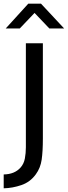

<svg xmlns="http://www.w3.org/2000/svg" viewBox="-35 -864 367 1039"><path d="M197 -630V-115Q197 -45 190.5 0Q184 45 159 79Q129 121 81 137.5Q33 154 -15 155V80Q44 79 76 43Q94 23 99.5 -6Q105 -35 105 -67V-630ZM118 -844H187L312 -710H232L152 -794L72 -710H-4Z"/></svg>

Font: Mukta Vaani
Style: Regular
Weight: 400
Designer: Noopur Datye, Girish Dalvi, Yashodeep Gholap, Pallavi Karambelkar
Foundry: Ek Type
Version: Version 2.538;PS 1.000;hotconv 16.6.51;makeotf.lib2.5.65220;